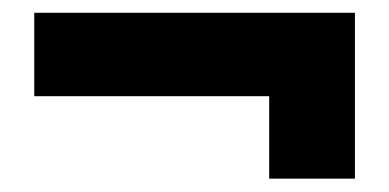

<svg xmlns="http://www.w3.org/2000/svg" viewBox="-20 -414 600 296"><path d="M32.8 -394.3H527.2V-138.6H395V-265.7H32.8Z"/></svg>

Font: TASA Explorer VF
Style: Regular
Weight: 400
Designer: Weizhong Zhang
Foundry: Local Remote
Version: Version 1.000;Glyphs 3.2 (3192)